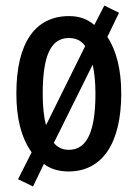

<svg xmlns="http://www.w3.org/2000/svg" viewBox="-20 -608 498 692"><path d="M417 -271C417 -356 400 -425 367 -475L409 -562L356 -588L320 -518C294 -540 265 -550 229 -550C106 -550 39 -453 39 -271C39 -182 56 -113 94 -59L45 38L99 64L138 -17C162 1 192 10 227 10C349 10 417 -92 417 -271ZM134 -270C134 -405 162 -471 228 -471C253 -471 273 -462 287 -442L146 -157C138 -185 134 -223 134 -270ZM324 -271C324 -137 295 -68 228 -68C206 -68 188 -76 174 -93L314 -375C320 -348 324 -314 324 -271Z"/></svg>

Font: Noto Sans Devanagari ExtraCondensed Medium
Style: Regular
Weight: 500
Width: 2
Designer: Jelle Bosma - Monotype Design Team
Foundry: Monotype Imaging Inc.
Version: Version 2.004